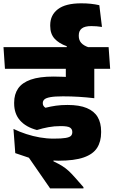

<svg xmlns="http://www.w3.org/2000/svg" viewBox="-44 -920 666 1126"><path d="M308 -516.5H591.5L582.5 -643.5H299.5ZM509 -559.5H342V-464H509ZM602 -516.5 593 -643.5H-23.5L-15 -516.5ZM342.5 -550.5V-381.5L509 -347.5V-550.5ZM445.5 185V177.5L394 119Q375 97.5 358.2 82Q341.5 66.5 320.8 53.5Q300 40.5 269.5 26V-7.5L45.5 -22L125.5 5L250 185ZM35 -164 45.5 -22 162.5 3.5Q193 12.5 231 17.5Q269 22.5 298.5 22.5Q392.5 22.5 447.2 3.2Q502 -16 525.5 -53Q549 -90 549 -143V-149.5Q549 -199 528.8 -233.5Q508.5 -268 465.2 -286.2Q422 -304.5 352 -304.5Q314 -304.5 284.2 -300.2Q254.5 -296 222.5 -288Q215.5 -292.5 211.2 -299Q207 -305.5 207 -314V-316Q207 -328 216.2 -336.8Q225.5 -345.5 251 -350.2Q276.5 -355 325 -355Q374 -355 418.5 -352.2Q463 -349.5 509 -344V-448.5Q450 -459 392 -465Q334 -471 270 -471Q187 -471 136.2 -453Q85.5 -435 62.2 -401Q39 -367 39 -318.5V-313.5Q39 -253 73.5 -213.8Q108 -174.5 172.5 -157.5Q206.5 -168 240.2 -174.2Q274 -180.5 312 -180.5Q353 -180.5 366.5 -171.8Q380 -163 380 -146V-145Q380 -131.5 372 -123.2Q364 -115 340.5 -111Q317 -107 270.5 -107Q230 -107 189.8 -114Q149.5 -121 110.2 -133.8Q71 -146.5 35 -164ZM477 -631V-642Q446 -652.5 432 -668.8Q418 -685 418 -709V-713Q418 -739.5 435.8 -753.2Q453.5 -767 491 -767Q507.5 -767 522.2 -765.8Q537 -764.5 554 -762L538.5 -889.5Q514.5 -895 488.5 -897.8Q462.5 -900.5 432.5 -900.5Q340.5 -900.5 295.5 -866Q250.5 -831.5 250.5 -772.5V-768Q250.5 -721.5 276.2 -693.2Q302 -665 347.5 -649V-631Z"/></svg>

Font: Anek Devanagari ExtraBold
Style: Regular
Weight: 800
Designer: Kailash Malviya (Devanagari) & Yesha Goshar (Latin)
Foundry: Ek Type
Version: Version 1.003